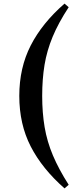

<svg xmlns="http://www.w3.org/2000/svg" viewBox="-20 -843 422 1065"><path d="M214 -311Q214 -218 227.5 -138Q241 -58 273.5 19Q306 96 361 182L338 202Q214 93 150.5 -30.5Q87 -154 87 -311Q87 -467 150.5 -591Q214 -715 338 -823L361 -803Q304 -716 272 -639Q240 -562 227 -483Q214 -404 214 -311Z"/></svg>

Font: Noto Serif Oriya
Style: Bold
Weight: 700
Designer: David Williams
Foundry: Google LLC, David Williams
Version: Version 1.051; ttfautohint (v1.8.4.7-5d5b)